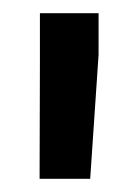

<svg xmlns="http://www.w3.org/2000/svg" viewBox="-20 -770 207 291"><path d="M129.4 -750V-687L116.7 -499H40L40.5 -679.2V-750Z"/></svg>

Font: Vazirmatn RD UI FD Medium
Style: Regular
Weight: 500
Designer: Saber Rastikerdar
Foundry: Saber Rastikerdar
Version: Version 33.003